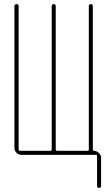

<svg xmlns="http://www.w3.org/2000/svg" viewBox="-20 -750 540 930"><path d="M85 0Q70.3 0 60.1 -9.8Q49.8 -19.5 49.8 -35.2V-719.7Q49.8 -729.5 60.1 -730Q70.3 -730.5 70.3 -719.7V-25.4Q70.3 -20.5 75.2 -19.5H224.6Q229.5 -19.5 230.5 -25.4V-719.7Q230.5 -729.5 240.2 -730Q250 -730.5 250 -719.7V-25.4Q250 -20.5 254.9 -19.5H405.3Q410.2 -19.5 410.2 -25.4V-719.7Q410.2 -729.5 419.9 -730Q429.7 -730.5 429.7 -719.7V-25.4Q429.7 -20.5 434.6 -19.5Q448.2 -19.5 459 -9.3Q469.7 1 469.7 14.6V150.4Q469.7 160.2 460 160.2Q450.2 160.2 450.2 150.4V4.9Q450.2 0 445.3 0Z"/></svg>

Font: Rounded-X Mgen+ 2m thin
Style: Regular
Weight: 100
Designer: [Source Han Sans]
Ryoko NISHIZUKA  (kana & ideographs); Paul D. Hunt (Latin, Greek & Cyrillic); Wenlong ZHANG  (bopomofo
Version: Version 1.059.20150602